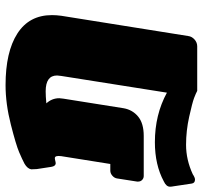

<svg xmlns="http://www.w3.org/2000/svg" viewBox="-72 -518 757 718"><g transform="rotate(-90 307.0 -158.5)"><path d="M-31.7 98.3Q-31.7 84.2 -11.7 75Q50 41.7 135 41.7Q237.5 41.7 320 86.7L382.5 -308.3Q384.2 -320 384.2 -324.2Q384.2 -366.7 325 -366.7Q306.7 -366.7 280 -364.2Q299.2 -343.3 299.2 -315.8Q299.2 -311.7 297.5 -300L261.7 -75Q255.8 -41.7 230.4 -20.8Q205 0 158.3 0H8.3Q0 0 -6.2 -5.8Q-12.5 -11.7 -12.5 -20.8V-25L-0.8 -100Q0.8 -110 9.6 -117.5Q18.3 -125 28.3 -125H53.3L82.5 -308.3Q85.8 -332.5 75 -332.5Q73.3 -332.5 69.2 -331.7Q65 -330.8 61.7 -330Q58.3 -329.2 56.7 -329.2Q45 -329.2 42.5 -345.8L34.2 -400L33.3 -420.8Q35.8 -435 54.2 -445.8Q70 -454.2 97.1 -465.8Q124.2 -477.5 201.3 -497.1Q278.3 -516.7 348.3 -516.7Q472.5 -516.7 541.2 -472.5Q610 -428.3 610 -343.3Q610 -326.7 607.5 -308.3L531.7 166.7Q530 180 518.8 190Q507.5 200 493.3 200H326.7Q317.5 195 300 188.3Q282.5 181.7 230 170Q177.5 158.3 125 158.3Q69.2 158.3 15 183.3Q2.5 191.7 -5 191.7Q-18.3 191.7 -20 179.2L-30 112.5Q-31.7 104.2 -31.7 98.3Z"/></g></svg>

Font: BoonTook Mon
Style: Italic
Weight: 400
Italic angle: -9°
Designer: Sungsit Sawaiwan
Foundry: FontUni
Version: Version 3.0